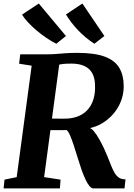

<svg xmlns="http://www.w3.org/2000/svg" viewBox="-20 -1044 741 1064"><path d="M0 0 5 -48.5 72.5 -62.5 155.5 -680 86 -691 92 -743H238Q269 -743 292.5 -745Q316 -747 342.5 -749Q369 -751 408.5 -751Q506.5 -751 562.2 -729.5Q618 -708 641.8 -666.8Q665.5 -625.5 665.5 -567.5Q666 -506.5 635.8 -452.8Q605.5 -399 552.8 -365Q500 -331 432.5 -328.5L468.5 -336Q482.5 -337 498.2 -319Q514 -301 529.2 -274Q544.5 -247 556.8 -220.5Q569 -194 575.5 -177.5Q586.5 -149.5 595.8 -126.5Q605 -103.5 615 -86.2Q625 -69 639.2 -59.5Q653.5 -50 675.5 -50L670 0H498Q486.5 0 475 -14Q463.5 -28 453 -51.2Q442.5 -74.5 432.5 -101.5Q421 -135.5 410 -171.2Q399 -207 388.5 -239Q378 -271 368.2 -293.8Q358.5 -316.5 349 -323.5Q347 -323.5 335 -323Q323 -322.5 307 -322.8Q291 -323 275 -323Q259 -323 248.5 -323L255.5 -387Q264.5 -387 279.2 -386.8Q294 -386.5 309.8 -386.5Q325.5 -386.5 338.2 -386.5Q351 -386.5 355 -387Q391 -389.5 419.8 -402.5Q448.5 -415.5 468.5 -439Q488.5 -462.5 498.5 -496.5Q508.5 -530.5 506.5 -575.5Q504.5 -634 471.5 -662.8Q438.5 -691.5 376 -691.5Q366.5 -691.5 349.8 -691Q333 -690.5 315.5 -687.5Q298 -684.5 285 -678L312.5 -718.5L224.5 -62.5L315.5 -48.5L312 0ZM558.5 -844.5 503 -801.5Q477.5 -818 454.2 -837.5Q431 -857 411 -878.2Q391 -899.5 374.5 -921.2Q358 -943 345.5 -964L436.5 -1024.5ZM345.5 -844.5 292 -801.5Q265 -815 237 -834Q209 -853 182.8 -875.2Q156.5 -897.5 135.5 -920Q114.5 -942.5 102 -963L195 -1024.5Z"/></svg>

Font: Merriweather ExtraBold
Style: Italic
Weight: 800
Italic angle: -7.8°
Version: Version 2.101